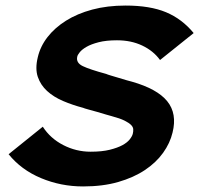

<svg xmlns="http://www.w3.org/2000/svg" viewBox="-20 -660 719 691"><path d="M601 -183Q592 -145 567 -110Q542 -75 501.5 -48Q461 -21 405.5 -5Q350 11 279 11Q199 11 127.5 -19Q56 -49 11 -105L134 -204Q161 -162 207.5 -138Q254 -114 306 -114Q347 -114 375 -121Q403 -128 420.5 -137.5Q438 -147 447 -158.5Q456 -170 458 -179Q460 -187 459.5 -195Q459 -203 451.5 -210.5Q444 -218 428 -226Q412 -234 382 -242Q377 -243 362.5 -247.5Q348 -252 330.5 -257Q313 -262 298 -266Q283 -270 279 -272Q241 -282 207 -296.5Q173 -311 149.5 -332.5Q126 -354 116 -383.5Q106 -413 116 -454Q125 -493 151 -526.5Q177 -560 217.5 -585.5Q258 -611 312 -625.5Q366 -640 432 -640Q520 -640 577.5 -616Q635 -592 677 -541L556 -444Q532 -477 492 -496Q452 -515 401 -515Q362 -515 335 -508Q308 -501 291.5 -491.5Q275 -482 267 -472Q259 -462 258 -456Q253 -434 278 -422Q303 -410 362 -394Q366 -392 379.5 -388Q393 -384 408 -379.5Q423 -375 436.5 -371Q450 -367 455 -366Q546 -340 582 -295.5Q618 -251 601 -183Z"/></svg>

Font: TypoPRO Sinkin Sans
Style: 600 SemiBold Italic
Weight: 600
Italic angle: -112°
Designer: Keith Bates
Foundry: K-Type
Version: Sinkin Sans (version 1.0)  by Keith Bates   •   © 2014   www